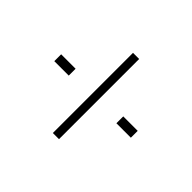

<svg xmlns="http://www.w3.org/2000/svg" viewBox="-96 -627 752 752"><g transform="rotate(-45 280.0 -251.0)"><path d="M58 -234V-268H502V-234ZM261 -39V-119H299V-39ZM261 -383V-463H299V-383Z"/></g></svg>

Font: TitilliumWeb ExtraLight
Style: Regular
Weight: 400
Designer: Mohamed Gaber, Accademia di Belle Arti di Urbino and others
Foundry: Kief Type Foundry, Accademia di Belle Arti di Urbino and others
Version: Version 3.000; ttfautohint (v1.8.2)